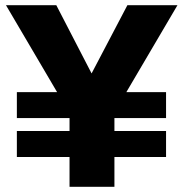

<svg xmlns="http://www.w3.org/2000/svg" viewBox="-20 -720 709 740"><path d="M45 -265H248V-215H45V-115H248V0H421V-115H620V-215H421V-265H620V-365H467L664 -700H471L333 -437L197 -700H3L200 -365H45Z"/></svg>

Font: Jost
Style: Bold
Weight: 700
Version: Version 3.710